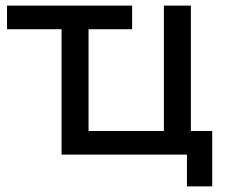

<svg xmlns="http://www.w3.org/2000/svg" viewBox="-20 -550 811 683"><path d="M735 -84V113H645V0H199V-446H5V-530H450V-446H295V-84H563V-530H659V-84Z"/></svg>

Font: CMG Sans Medium
Style: Regular
Weight: 500
Designer: Julieta Ulanovsky
Foundry: Julieta Ulanovsky
Version: Version 7.200